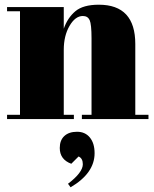

<svg xmlns="http://www.w3.org/2000/svg" viewBox="-20 -506 656 816"><path d="M10 -476H251V-384Q267 -430 300 -458Q333 -486 400 -486Q555 -486 555 -319V-18H611V0H328V-18H369V-343Q369 -403 361 -420.5Q353 -438 332 -438Q300 -438 275.5 -396Q251 -354 251 -294V-18H294V0H10V-18H65V-458H10ZM280 290 269 275Q332 227 332 192Q332 167 314 159L283 190Q234 172 234 123Q234 90 253.5 72Q273 54 307.5 54Q342 54 362 78.5Q382 103 382 145Q382 230 280 290Z"/></svg>

Font: Abril Fatface
Style: Regular
Weight: 400
Designer: Veronika Burian, Jos Scaglione
Foundry: TypeTogether
Version: Version 1.001